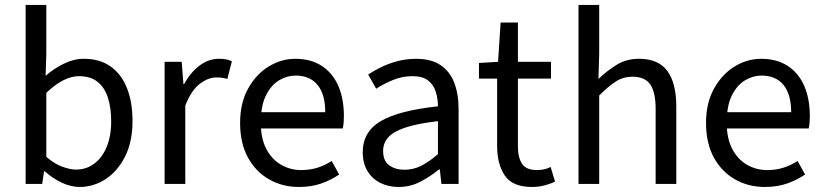

<svg xmlns="http://www.w3.org/2000/svg" viewBox="-20 -732 3280 764"><path d="M296.8 12Q263.2 12 227.1 -4.5Q191 -21 158.2 -50.2H155.4L147.8 0H82V-712.4H164.3V-517.6L161.5 -430.4Q195.1 -459.5 234.4 -478.8Q273.7 -498.1 314.2 -498.1Q377 -498.1 420.1 -467.5Q463.1 -437 485.2 -381.4Q507.3 -325.9 507.3 -250.8Q507.3 -167.9 477.7 -109.2Q448 -50.4 400.2 -19.2Q352.3 12 296.8 12ZM282.6 -57.2Q322.8 -57.2 354.4 -80.3Q385.9 -103.3 404.1 -146.5Q422.4 -189.7 422.4 -249.7Q422.4 -303.3 409.3 -343.7Q396.2 -384 368.1 -406.5Q340 -428.9 294.2 -428.9Q263.8 -428.9 231.4 -412.3Q199 -395.8 164.3 -362.5V-107.8Q196.3 -80.2 227.7 -68.7Q259 -57.2 282.6 -57.2Z M635 0V-486.1H703L709.9 -397.6H712.6Q738.1 -444.1 774.1 -471.1Q810.1 -498.1 850.9 -498.1Q866.9 -498.1 879.2 -495.9Q891.5 -493.7 902.7 -488.1L884.6 -417.9Q874.2 -420.9 864.8 -422.4Q855.3 -423.9 840.2 -423.9Q809.4 -423.9 775.8 -399.1Q742.2 -374.3 717.3 -312.1V0Z M1169.4 12Q1103.8 12 1050.7 -18.3Q997.5 -48.6 966.4 -105.5Q935.4 -162.5 935.4 -242.9Q935.4 -322.1 967.1 -379.2Q998.7 -436.4 1048.8 -467.2Q1098.8 -498 1154.9 -498Q1217.3 -498 1260.5 -469.7Q1303.8 -441.5 1326.1 -390.3Q1348.4 -339.2 1348.4 -270Q1348.4 -257.5 1347.5 -245.2Q1346.6 -232.9 1343.9 -220.8H994.3V-285.6H1274.2Q1274.2 -356.4 1243.7 -393.9Q1213.1 -431.3 1156.1 -431.3Q1122.7 -431.3 1091 -412.7Q1059.3 -394 1038.5 -352.8Q1017.7 -311.5 1017.7 -243.7Q1017.7 -181.8 1039.4 -139.9Q1061.2 -98 1098.1 -76.6Q1134.9 -55.3 1178.7 -55.3Q1214.2 -55.3 1244.4 -65Q1274.7 -74.8 1299.7 -91.6L1329.6 -37.7Q1298.3 -16 1258.7 -2Q1219.1 12 1169.4 12Z M1566.3 12Q1525.6 12 1493.2 -4.3Q1460.8 -20.5 1442.1 -51.5Q1423.4 -82.4 1423.4 -126.2Q1423.4 -208 1495.4 -250.2Q1567.4 -292.3 1722.7 -309Q1722.5 -339.5 1714 -367Q1705.5 -394.6 1683.5 -411.7Q1661.4 -428.9 1621.9 -428.9Q1580.1 -428.9 1543.1 -413.4Q1506 -397.9 1476.9 -379L1445 -435.4Q1467.3 -450.4 1497 -464.9Q1526.7 -479.4 1561.9 -488.7Q1597.1 -498 1636.1 -498Q1695.2 -498 1732.4 -473.3Q1769.6 -448.6 1787.2 -403.6Q1804.8 -358.6 1804.8 -297.7V0H1736.5L1730.1 -57.9H1726.8Q1691.7 -29.1 1651.8 -8.5Q1611.9 12 1566.3 12ZM1589.2 -56.5Q1624.6 -56.5 1656.1 -72.3Q1687.6 -88.1 1722.7 -118.9V-249.9Q1641 -240.4 1593.3 -224.5Q1545.6 -208.6 1525 -185.6Q1504.5 -162.7 1504.5 -131.5Q1504.5 -91.2 1529.3 -73.8Q1554.1 -56.5 1589.2 -56.5Z M2097.2 12Q2019.5 12 1988.9 -33.2Q1958.2 -78.5 1958.2 -150.5V-419.3H1885.9V-481.4L1961.9 -486L1972 -642.3H2040.9V-486H2172.5V-419.3H2040.9V-149Q2040.9 -104.8 2057.5 -80Q2074.2 -55.3 2115.7 -55.3Q2129.1 -55.3 2142.9 -57.8Q2156.7 -60.4 2171 -67.6L2188.5 -9.4Q2169.5 0 2145.8 6Q2122.1 12 2097.2 12Z M2282 0V-712.4H2364.3V-517.6L2361.3 -417.7Q2395.5 -450.8 2434.3 -474.4Q2473 -498.1 2522.7 -498.1Q2600 -498.1 2635.6 -449.5Q2671.1 -401 2671.1 -308V0H2588.9V-297.4Q2588.9 -365.6 2567.4 -396.1Q2545.9 -426.7 2497.2 -426.7Q2459.9 -426.7 2430.6 -407.8Q2401.3 -389 2364.3 -352V0Z M3023.4 12Q2957.8 12 2904.7 -18.3Q2851.5 -48.6 2820.4 -105.5Q2789.4 -162.5 2789.4 -242.9Q2789.4 -322.1 2821.1 -379.2Q2852.7 -436.4 2902.8 -467.2Q2952.8 -498 3008.9 -498Q3071.3 -498 3114.5 -469.7Q3157.8 -441.5 3180.1 -390.3Q3202.4 -339.2 3202.4 -270Q3202.4 -257.5 3201.5 -245.2Q3200.6 -232.9 3197.9 -220.8H2848.3V-285.6H3128.2Q3128.2 -356.4 3097.7 -393.9Q3067.1 -431.3 3010.1 -431.3Q2976.7 -431.3 2945 -412.7Q2913.3 -394 2892.5 -352.8Q2871.7 -311.5 2871.7 -243.7Q2871.7 -181.8 2893.4 -139.9Q2915.2 -98 2952.1 -76.6Q2988.9 -55.3 3032.7 -55.3Q3068.2 -55.3 3098.4 -65Q3128.7 -74.8 3153.7 -91.6L3183.6 -37.7Q3152.3 -16 3112.7 -2Q3073.1 12 3023.4 12Z"/></svg>

Font: Source Sans 3 Variable
Style: Regular
Weight: 200
Designer: Paul D. Hunt
Foundry: Adobe Systems Incorporated
Version: Version 3.026